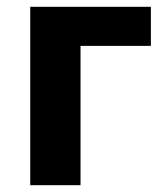

<svg xmlns="http://www.w3.org/2000/svg" viewBox="-20 -545 484 565"><path d="M69 -525H424V-410H217V0H69Z"/></svg>

Font: IBMPlexSans-Bold
Style: Bold
Weight: 700
Designer: Mike Abbink, Paul van der Laan, Pieter van Rosmalen
Foundry: Bold Monday
Version: Version 3.1